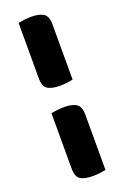

<svg xmlns="http://www.w3.org/2000/svg" viewBox="-158 -734 608 925"><g transform="rotate(-20 146.5 -271.5)"><path d="M216 -330Q206 -328 187 -325.5Q168 -323 149 -323Q109 -323 87 -336Q65 -349 65 -393V-676Q75 -678 94 -680.5Q113 -683 132 -683Q172 -683 194 -669.5Q216 -656 216 -612ZM216 133Q206 135 187 137.5Q168 140 149 140Q109 140 87 127Q65 114 65 70V-213Q75 -215 94 -217.5Q113 -220 132 -220Q172 -220 194 -206.5Q216 -193 216 -149Z"/></g></svg>

Font: Baloo Paaji
Style: Regular
Weight: 400
Designer: Shuchita Grover and Ek Type
Foundry: Ek Type
Version: Version 1.443;PS 1.000;hotconv 16.6.51;makeotf.lib2.5.65220;